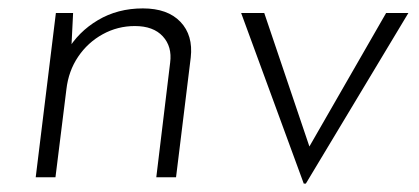

<svg xmlns="http://www.w3.org/2000/svg" viewBox="-20 -422 998 457"><path d="M154 -391 149 -291 140 -301Q166 -346 213 -374Q260 -402 320 -402Q379 -402 409.5 -370Q440 -338 434 -285L399 0H352L385 -273Q390 -311 367.5 -335.5Q345 -360 301 -360Q260 -360 224.5 -340.5Q189 -321 166 -287Q143 -253 138 -209L112 0H65L113 -391Z M703 15 554 -391H609L727 -42L699 -43L899 -391H952L708 15Z"/></svg>

Font: Josefin Sans Thin Light
Style: Italic
Weight: 300
Italic angle: -7°
Version: Version 2.000